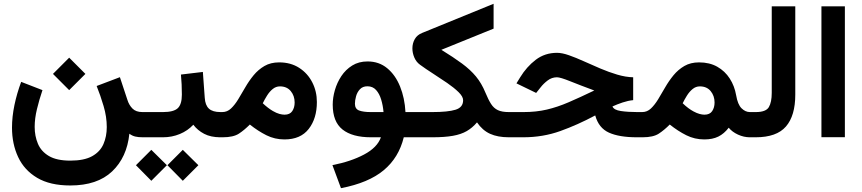

<svg xmlns="http://www.w3.org/2000/svg" viewBox="-20 -715 4489 1000"><path d="M340.3 -414.6 424.8 -330.1 340.3 -245.6 255.9 -330.1ZM346.2 121.6Q418.5 121.6 460 98.4Q501.5 75.2 518.8 35.4Q536.1 -4.4 536.1 -53.2Q536.1 -106.9 519.5 -162.8Q502.9 -218.8 483.4 -267.1L604.5 -313L643.6 -194.8Q651.9 -168 669.9 -149.7Q688 -131.3 721.7 -131.3H741.2V0H723.6Q700.2 0 684.1 -3.9Q668 -7.8 653.8 -18.6Q641.1 104.5 564 177.7Q486.8 251 346.2 251Q240.7 251 173.6 211.2Q106.4 171.4 74.5 103Q42.5 34.7 42.5 -50.3Q42.5 -106.9 55.2 -167.7Q67.9 -228.5 90.3 -288.6L201.2 -245.6Q184.1 -195.3 172.4 -146.5Q160.6 -97.7 160.6 -54.2Q160.6 -6.3 177.5 33.7Q194.3 73.7 234.9 97.7Q275.4 121.6 346.2 121.6Z M721.7 -131.3H829.1Q884.3 -131.3 905.8 -151.4Q927.2 -171.4 927.2 -222.2Q927.2 -249.5 926 -275.4Q924.8 -301.3 922.4 -326.7L1036.6 -340.3L1046.4 -205.6Q1048.8 -167 1068.1 -149.2Q1087.4 -131.3 1128.4 -131.3H1138.7V0H1127.4Q1077.6 0 1043.2 -18.1Q1008.8 -36.1 986.8 -65.4Q958 -34.2 916.7 -17.1Q875.5 0 829.1 0H721.7ZM932.1 65.4 1013.2 145.5 932.1 226.6 852.1 145.5ZM768.1 65.4 849.1 145.5 768.1 226.6 688 145.5Z M1461.4 11.2Q1411.1 11.2 1367.7 -10.5Q1324.2 -32.2 1281.2 -66.4Q1253.4 -38.1 1224.4 -19Q1195.3 0 1140.1 0H1118.7V-131.3H1137.7Q1163.6 -131.3 1183.3 -150.1Q1203.1 -168.9 1220.9 -198.2Q1238.8 -227.5 1257.8 -260.7Q1276.9 -293.9 1301 -323.2Q1325.2 -352.5 1357.4 -371.3Q1389.6 -390.1 1434.1 -390.1Q1494.1 -390.1 1538.3 -361.6Q1582.5 -333 1606.4 -286.1Q1630.4 -239.3 1630.4 -183.6Q1630.4 -98.1 1587.9 -43.5Q1545.4 11.2 1461.4 11.2ZM1438 -265.1Q1417 -265.1 1400.1 -251.2Q1383.3 -237.3 1370.6 -216.8Q1357.9 -196.3 1348.6 -177.2Q1376 -151.4 1401.4 -136.7Q1419.9 -126 1435.1 -121.8Q1450.2 -117.7 1461.9 -117.7Q1489.7 -117.7 1502.2 -136.2Q1514.6 -154.8 1514.6 -181.2Q1514.6 -215.8 1494.4 -240.5Q1474.1 -265.1 1438 -265.1Z M1894.5 -395Q1954.1 -395 1996.8 -359.6Q2039.6 -324.2 2063.7 -264.4Q2087.9 -204.6 2091.8 -131.3H2132.8V0H2083Q2057.1 106 1978.5 171.6Q1899.9 237.3 1755.9 265.1L1711.4 145Q1807.1 126.5 1876.2 89.8Q1945.3 53.2 1963.9 0H1912.1Q1814.9 0 1763.9 -40.5Q1712.9 -81.1 1712.9 -169.9Q1712.9 -206.1 1724.1 -245.4Q1735.4 -284.7 1757.8 -318.6Q1780.3 -352.5 1814.5 -373.8Q1848.6 -395 1894.5 -395ZM1910.6 -131.3H1977.5Q1974.6 -165.5 1965.3 -196.3Q1956.1 -227.1 1938.7 -246.3Q1921.4 -265.6 1893.6 -265.6Q1869.1 -265.6 1854.7 -250.2Q1840.3 -234.9 1834.5 -213.6Q1828.6 -192.4 1828.6 -174.8Q1828.6 -147.5 1850.6 -139.4Q1872.6 -131.3 1910.6 -131.3Z M2278.8 -455.6Q2342.3 -416.5 2386 -384.3Q2429.7 -352.1 2459 -316.7Q2488.3 -281.2 2508.3 -232.4Q2523.4 -195.8 2537.6 -173.6Q2551.8 -151.4 2573 -141.4Q2594.2 -131.3 2629.9 -131.3H2643.6V0H2629.9Q2572.3 0 2532.5 -18.1Q2492.7 -36.1 2464.4 -77.6Q2440.4 -49.3 2410.9 -32.2Q2381.3 -15.1 2338.6 -7.6Q2295.9 0 2232.4 0H2113.3V-131.3H2231.9Q2313.5 -131.3 2352.8 -143.6Q2392.1 -155.8 2392.1 -192.9Q2392.1 -211.9 2368.4 -235.1Q2344.7 -258.3 2308.8 -283Q2272.9 -307.6 2234.9 -332Q2196.8 -356.4 2167.5 -377.9Q2147.9 -392.1 2137.9 -415.5Q2127.9 -439 2127.9 -462.9Q2127.9 -489.7 2140.4 -511.5Q2152.8 -533.2 2178.7 -543.5L2550.8 -695.3V-565.9Z M3277.8 -312.5V-193.4Q3251.5 -190.9 3222.4 -181.2Q3193.4 -171.4 3169.9 -160.6Q3177.2 -142.1 3213.9 -136.7Q3250.5 -131.3 3298.3 -131.3H3325.2V0H3296.4Q3205.1 0 3151.6 -24.2Q3098.1 -48.3 3080.1 -113.8Q2988.8 -64.9 2898.4 -32.5Q2808.1 0 2705.6 0H2624V-131.3H2707Q2772.9 -131.3 2828.1 -144.3Q2883.3 -157.2 2941.7 -182.4Q3000 -207.5 3075.2 -243.7Q3001.5 -271 2950 -291.7Q2898.4 -312.5 2880.9 -312.5Q2854 -312.5 2832.3 -295.9Q2810.5 -279.3 2795.9 -260.3L2772.5 -231L2669.9 -280.8L2689 -312Q2722.7 -367.2 2770.3 -403.6Q2817.9 -439.9 2881.3 -439.9Q2907.7 -439.9 2943.6 -427.2Q2979.5 -414.6 3021 -395.8Q3062.5 -377 3106.7 -358.2Q3150.9 -339.4 3194.6 -326.4Q3238.3 -313.5 3277.8 -312.5Z M3327.1 0H3305.7L3306.2 -131.3H3324.7Q3350.6 -131.3 3370.4 -150.1Q3390.1 -168.9 3408 -198.2Q3425.8 -227.5 3444.8 -260.7Q3463.9 -293.9 3488 -323.2Q3512.2 -352.5 3544.4 -371.3Q3576.7 -390.1 3621.1 -390.1Q3675.8 -390.1 3715.8 -367.4Q3755.9 -344.7 3780.8 -305.9Q3805.7 -267.1 3814 -219.2Q3822.3 -170.4 3842.3 -150.9Q3862.3 -131.3 3885.7 -131.3H3898.4V0H3885.3Q3854 0 3823.7 -13.9Q3793.5 -27.8 3775.4 -49.8Q3751.5 -18.6 3721.4 -3.7Q3691.4 11.2 3648.4 11.2Q3598.1 11.2 3554.7 -10.5Q3511.2 -32.2 3468.3 -66.4Q3440.4 -38.1 3411.4 -19Q3382.3 0 3327.1 0ZM3625 -265.1Q3604 -265.1 3587.2 -251.2Q3570.3 -237.3 3557.6 -216.8Q3544.9 -196.3 3535.6 -177.2Q3550.8 -162.6 3564.9 -152.1Q3579.1 -141.6 3591.8 -134.8Q3608.9 -125.5 3623.3 -121.6Q3637.7 -117.7 3648.9 -117.7Q3676.8 -117.7 3689.2 -136.2Q3701.7 -154.8 3701.7 -181.2Q3701.7 -215.8 3681.4 -240.5Q3661.1 -265.1 3625 -265.1Z M3878.9 -131.3H3916.5Q3969.2 -131.3 3984.4 -157Q3999.5 -182.6 3999.5 -231.4V-682.1H4122.1V-222.2Q4122.1 -112.3 4073.5 -56.2Q4024.9 0 3916 0H3878.9Z M4380.4 -682.1V-0.5H4258.3V-682.1Z"/></svg>

Font: Vazirmatn FD NL
Style: Bold
Weight: 700
Designer: Saber Rastikerdar
Foundry: Saber Rastikerdar
Version: Version 33.003